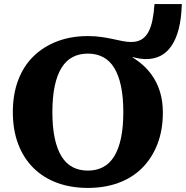

<svg xmlns="http://www.w3.org/2000/svg" viewBox="-20 -905 914 942"><path d="M411 -68Q453 -68 485.5 -85Q518 -102 540 -137.5Q562 -173 573.5 -227Q585 -281 585 -355Q585 -429 573.5 -483Q562 -537 540 -572.5Q518 -608 485.5 -625Q453 -642 411 -642Q369 -642 336.5 -625Q304 -608 282 -572.5Q260 -537 248.5 -483Q237 -429 237 -355Q237 -281 248.5 -227Q260 -173 282 -137.5Q304 -102 336.5 -85Q369 -68 411 -68ZM631 -601 582 -649Q626 -629 662 -601.5Q698 -574 724 -538Q750 -502 764.5 -456Q779 -410 779 -352Q779 -266 752 -197Q725 -128 676.5 -80Q628 -32 560.5 -7.5Q493 17 411 17Q329 17 261.5 -7.5Q194 -32 145 -80Q96 -128 69.5 -197.5Q43 -267 43 -355Q43 -443 69.5 -512.5Q96 -582 145 -629.5Q194 -677 261.5 -702.5Q329 -728 411 -728Q448 -728 478 -723.5Q508 -719 533.5 -713.5Q559 -708 581 -703.5Q603 -699 623 -699Q654 -699 674.5 -711.5Q695 -724 708 -748Q721 -772 728 -806.5Q735 -841 738 -885H872Q870 -814 857 -763.5Q844 -713 821 -679.5Q798 -646 766.5 -630.5Q735 -615 696 -615Q681 -615 663 -618Q645 -621 626 -626.5Q607 -632 590 -638.5Q573 -645 560 -651L631 -640Z"/></svg>

Font: Roboto Serif
Style: Bold
Weight: 700
Designer: Greg Gazdowicz
Foundry: Commercial Type
Version: Version 1.008